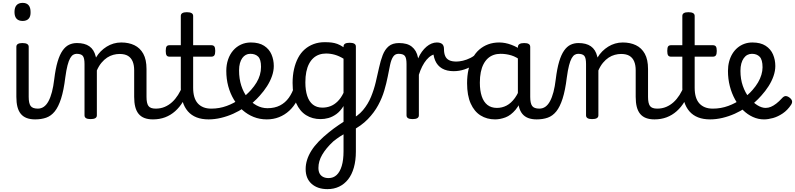

<svg xmlns="http://www.w3.org/2000/svg" viewBox="-20 -815 5540 1338"><path d="M225 17Q191 17 166 7.5Q141 -2 125 -21.5Q109 -41 101.5 -70.5Q94 -100 94 -140V-489Q94 -502 104.5 -508.5Q115 -515 136 -515Q158 -515 169 -508.5Q180 -502 180 -489V-140Q180 -95 193.5 -76.5Q207 -58 244 -58Q258 -58 265 -46.5Q272 -35 270.5 -20.5Q269 -6 258 5.5Q247 17 225 17ZM138 -669Q110 -669 95.5 -684.5Q81 -700 81 -731Q81 -763 95.5 -779Q110 -795 138 -795Q165 -795 179 -779Q193 -763 193 -731Q194 -700 179.5 -684.5Q165 -669 138 -669Z M225 17Q216 17 212 5.5Q208 -6 210 -20.5Q212 -35 220 -46.5Q228 -58 243 -58Q267 -58 285.5 -71Q304 -84 318 -110Q332 -136 342 -174Q352 -212 358 -263Q367 -337 381.5 -385.5Q396 -434 416 -462.5Q436 -491 461 -503Q486 -515 516 -515Q525 -515 529.5 -503.5Q534 -492 533.5 -477.5Q533 -463 528 -451.5Q523 -440 514 -440Q502 -440 490.5 -433.5Q479 -427 469 -409.5Q459 -392 450.5 -359.5Q442 -327 435 -275Q424 -185 405.5 -127.5Q387 -70 361.5 -38.5Q336 -7 302 5Q268 17 225 17Z M1046 17Q1012 17 987 7.5Q962 -2 946 -21.5Q930 -41 922.5 -70.5Q915 -100 915 -140V-326Q915 -361 904.5 -386.5Q894 -412 872 -425.5Q850 -439 813 -439Q792 -439 769.5 -433Q747 -427 726.5 -413.5Q706 -400 687.5 -378Q669 -356 655 -324V-11Q655 2 644 8.5Q633 15 611 15Q590 15 579.5 8.5Q569 2 569 -11V-369Q569 -411 557 -425.5Q545 -440 514 -440Q499 -440 492 -451.5Q485 -463 485 -477.5Q485 -492 493 -503.5Q501 -515 516 -515Q543 -515 564.5 -509.5Q586 -504 602.5 -492.5Q619 -481 630 -463.5Q641 -446 647 -422L649 -414Q663 -438 682 -457Q701 -476 723.5 -490Q746 -504 771.5 -511.5Q797 -519 825 -519Q877 -519 916.5 -500Q956 -481 978.5 -440.5Q1001 -400 1001 -334V-140Q1001 -95 1014.5 -76.5Q1028 -58 1065 -58Q1079 -58 1086 -46.5Q1093 -35 1091.5 -20.5Q1090 -6 1079 5.5Q1068 17 1046 17Z M1046 17Q1032 17 1025.5 5.5Q1019 -6 1020.5 -20.5Q1022 -35 1033 -46.5Q1044 -58 1065 -58Q1099 -58 1127.5 -70Q1156 -82 1179 -103Q1202 -124 1220.5 -153Q1239 -182 1252 -216Q1258 -231 1270 -229.5Q1282 -228 1290.5 -219Q1299 -210 1296 -199Q1280 -148 1256 -108Q1232 -68 1200.5 -40Q1169 -12 1130.5 2.5Q1092 17 1046 17Z M1434 17Q1386 17 1350 3Q1314 -11 1289.5 -39Q1265 -67 1252.5 -108Q1240 -149 1240 -203V-420H1162Q1147 -420 1141 -429Q1135 -438 1135 -460Q1135 -483 1141 -491.5Q1147 -500 1162 -500H1240V-704Q1240 -717 1250.5 -723.5Q1261 -730 1282 -730Q1304 -730 1315 -723.5Q1326 -717 1326 -704V-500H1452Q1467 -500 1473.5 -491.5Q1480 -483 1480 -460Q1480 -438 1473.5 -429Q1467 -420 1452 -420H1326V-203Q1326 -167 1334 -140Q1342 -113 1358 -95Q1374 -77 1397.5 -67.5Q1421 -58 1452 -58Q1466 -58 1473 -46.5Q1480 -35 1478.5 -20.5Q1477 -6 1466 5.5Q1455 17 1434 17Z M1434 17Q1415 17 1408.5 5.5Q1402 -6 1406 -20.5Q1410 -35 1422 -46.5Q1434 -58 1453 -58Q1509 -58 1560.5 -77Q1612 -96 1649 -124Q1663 -133 1673 -128Q1683 -123 1688 -110.5Q1693 -98 1691.5 -84.5Q1690 -71 1679 -64Q1647 -41 1605.5 -22.5Q1564 -4 1520 6.5Q1476 17 1434 17Z M1653 -121Q1675 -136 1694.5 -153.5Q1714 -171 1730 -189Q1752 -214 1767.5 -239.5Q1783 -265 1791 -292.5Q1799 -320 1799 -349Q1799 -401 1779 -420.5Q1759 -440 1725 -440Q1711 -440 1704.5 -452Q1698 -464 1698.5 -479.5Q1699 -495 1706.5 -507Q1714 -519 1728 -519Q1785 -519 1820.5 -496Q1856 -473 1872 -435.5Q1888 -398 1888 -355Q1888 -321 1875.5 -285Q1863 -249 1841 -214.5Q1819 -180 1790 -148Q1769 -124 1745 -103Q1721 -82 1695 -64Z M1839 17Q1790 17 1747.5 0Q1705 -17 1670 -48Q1635 -79 1609.5 -121.5Q1584 -164 1570.5 -214.5Q1557 -265 1557 -321Q1557 -364 1569.5 -400.5Q1582 -437 1605 -463.5Q1628 -490 1659.5 -504.5Q1691 -519 1728 -519Q1742 -519 1748.5 -507Q1755 -495 1754.5 -479.5Q1754 -464 1746 -452Q1738 -440 1724 -440Q1707 -440 1693 -432.5Q1679 -425 1668.5 -410.5Q1658 -396 1652 -374.5Q1646 -353 1646 -324Q1646 -266 1661.5 -218Q1677 -170 1704.5 -135Q1732 -100 1768 -80.5Q1804 -61 1844 -61Q1894 -61 1931 -80Q1968 -99 1993 -134Q2018 -169 2032 -216Q2034 -224 2048 -225.5Q2062 -227 2074.5 -222.5Q2087 -218 2084 -208Q2072 -156 2050 -114.5Q2028 -73 1996 -43.5Q1964 -14 1924.5 1.5Q1885 17 1839 17Z M2262 503Q2193 503 2151.5 466Q2110 429 2110 363Q2110 331 2120 299Q2130 267 2150 235Q2170 203 2201 171Q2232 139 2272 107Q2289 93 2306 80.5Q2323 68 2340 56.5Q2357 45 2374 34V-76Q2351 -39 2323.5 -19.5Q2296 0 2268.5 7.5Q2241 15 2214 15Q2157 15 2113 -12.5Q2069 -40 2044 -96Q2019 -152 2019 -237Q2019 -289 2029 -333Q2039 -377 2057.5 -412Q2076 -447 2103.5 -471Q2131 -495 2166 -508Q2201 -521 2243 -521Q2271 -521 2291 -518.5Q2311 -516 2330.5 -509Q2350 -502 2374 -486V-491Q2374 -504 2384.5 -510.5Q2395 -517 2417 -517Q2438 -517 2449 -510.5Q2460 -504 2460 -491V241Q2460 303 2446 352.5Q2432 402 2406 435Q2380 468 2343.5 485.5Q2307 503 2262 503ZM2270 426Q2303 426 2326 404.5Q2349 383 2361.5 341.5Q2374 300 2374 239V121Q2360 129 2348 137Q2336 145 2325 153Q2314 161 2303 170Q2277 194 2258 217Q2239 240 2225.5 263Q2212 286 2205.5 309Q2199 332 2199 355Q2199 378 2207 393.5Q2215 409 2231 417.5Q2247 426 2270 426ZM2227 -65Q2256 -65 2282.5 -75Q2309 -85 2332.5 -108Q2356 -131 2374 -168V-406Q2343 -425 2313 -433.5Q2283 -442 2252 -442Q2226 -442 2203.5 -434Q2181 -426 2163.5 -410Q2146 -394 2133.5 -370Q2121 -346 2114.5 -314Q2108 -282 2108 -241Q2108 -186 2121 -146.5Q2134 -107 2160.5 -86Q2187 -65 2227 -65Z M2428 98Q2419 103 2410 94.5Q2401 86 2396 72Q2391 58 2395 44Q2399 30 2416 22Q2474 -5 2509.5 -47.5Q2545 -90 2565.5 -140Q2586 -190 2598.5 -242.5Q2611 -295 2621.5 -343.5Q2632 -392 2647 -431Q2662 -470 2688.5 -492.5Q2715 -515 2761 -515Q2775 -515 2782 -503.5Q2789 -492 2788.5 -477.5Q2788 -463 2780 -451.5Q2772 -440 2757 -440Q2733 -440 2719.5 -419.5Q2706 -399 2698.5 -363Q2691 -327 2682 -281Q2673 -235 2658 -184Q2643 -133 2615.5 -82Q2588 -31 2543 15.5Q2498 62 2428 98Z M2855 15Q2834 15 2823.5 8.5Q2813 2 2813 -11V-369Q2813 -411 2801 -425.5Q2789 -440 2758 -440Q2743 -440 2736 -451.5Q2729 -463 2729 -477.5Q2729 -492 2737 -503.5Q2745 -515 2760 -515Q2789 -515 2811 -509Q2833 -503 2849.5 -490Q2866 -477 2877 -458Q2888 -439 2893 -413L2894 -408Q2905 -434 2920 -454.5Q2935 -475 2952 -489.5Q2969 -504 2987.5 -511.5Q3006 -519 3024 -519Q3043 -519 3052.5 -507Q3062 -495 3062 -479Q3062 -463 3052.5 -451Q3043 -439 3024 -439Q3006 -439 2987.5 -428.5Q2969 -418 2952.5 -398.5Q2936 -379 2922.5 -352.5Q2909 -326 2899 -294V-11Q2899 2 2888 8.5Q2877 15 2855 15Z M3142 -319Q3093 -319 3060.5 -338Q3028 -357 3012.5 -393.5Q2997 -430 2997 -484L3024 -519Q3048 -519 3061 -508.5Q3074 -498 3074 -473Q3074 -444 3082.5 -424.5Q3091 -405 3110 -395.5Q3129 -386 3161 -386Q3180 -386 3206 -392Q3232 -398 3259 -411.5Q3286 -425 3308 -449Q3318 -460 3331.5 -456.5Q3345 -453 3350.5 -441.5Q3356 -430 3343 -415Q3320 -388 3287.5 -366Q3255 -344 3217.5 -331.5Q3180 -319 3142 -319Z M3430 17Q3373 17 3329 -10.5Q3285 -38 3260 -94Q3235 -150 3235 -235Q3235 -287 3245 -331Q3255 -375 3273.5 -410Q3292 -445 3319.5 -469Q3347 -493 3382 -506Q3417 -519 3459 -519Q3500 -519 3543 -503Q3586 -487 3620 -461V-386Q3580 -418 3543.5 -429Q3507 -440 3468 -440Q3442 -440 3419.5 -432Q3397 -424 3379.5 -408Q3362 -392 3349.5 -368Q3337 -344 3330.5 -312Q3324 -280 3324 -239Q3324 -184 3337 -144.5Q3350 -105 3376.5 -84Q3403 -63 3443 -63Q3479 -63 3510.5 -79.5Q3542 -96 3568.5 -132.5Q3595 -169 3614 -229L3630 -168Q3607 -91 3573.5 -51Q3540 -11 3502.5 3Q3465 17 3430 17ZM3720 17Q3686 17 3661 7.5Q3636 -2 3620 -21.5Q3604 -41 3596.5 -70.5Q3589 -100 3589 -140V-486Q3589 -501 3600 -508Q3611 -515 3633 -515Q3654 -515 3664.5 -508.5Q3675 -502 3675 -488V-140Q3675 -95 3688.5 -76.5Q3702 -58 3739 -58Q3748 -58 3752.5 -46.5Q3757 -35 3755.5 -20.5Q3754 -6 3745.5 5.5Q3737 17 3720 17Z M3720 17Q3711 17 3707 5.5Q3703 -6 3705 -20.5Q3707 -35 3715 -46.5Q3723 -58 3738 -58Q3762 -58 3780.5 -71Q3799 -84 3813 -110Q3827 -136 3837 -174Q3847 -212 3853 -263Q3862 -337 3876.5 -385.5Q3891 -434 3911 -462.5Q3931 -491 3956 -503Q3981 -515 4011 -515Q4020 -515 4024.5 -503.5Q4029 -492 4028.5 -477.5Q4028 -463 4023 -451.5Q4018 -440 4009 -440Q3997 -440 3985.5 -433.5Q3974 -427 3964 -409.5Q3954 -392 3945.5 -359.5Q3937 -327 3930 -275Q3919 -185 3900.5 -127.5Q3882 -70 3856.5 -38.5Q3831 -7 3797 5Q3763 17 3720 17Z M4541 17Q4507 17 4482 7.5Q4457 -2 4441 -21.5Q4425 -41 4417.5 -70.5Q4410 -100 4410 -140V-326Q4410 -361 4399.5 -386.5Q4389 -412 4367 -425.5Q4345 -439 4308 -439Q4287 -439 4264.5 -433Q4242 -427 4221.5 -413.5Q4201 -400 4182.5 -378Q4164 -356 4150 -324V-11Q4150 2 4139 8.5Q4128 15 4106 15Q4085 15 4074.5 8.5Q4064 2 4064 -11V-369Q4064 -411 4052 -425.5Q4040 -440 4009 -440Q3994 -440 3987 -451.5Q3980 -463 3980 -477.5Q3980 -492 3988 -503.5Q3996 -515 4011 -515Q4038 -515 4059.5 -509.5Q4081 -504 4097.5 -492.5Q4114 -481 4125 -463.5Q4136 -446 4142 -422L4144 -414Q4158 -438 4177 -457Q4196 -476 4218.5 -490Q4241 -504 4266.5 -511.5Q4292 -519 4320 -519Q4372 -519 4411.5 -500Q4451 -481 4473.5 -440.5Q4496 -400 4496 -334V-140Q4496 -95 4509.5 -76.5Q4523 -58 4560 -58Q4574 -58 4581 -46.5Q4588 -35 4586.5 -20.5Q4585 -6 4574 5.5Q4563 17 4541 17Z M4541 17Q4527 17 4520.5 5.5Q4514 -6 4515.5 -20.5Q4517 -35 4528 -46.5Q4539 -58 4560 -58Q4594 -58 4622.5 -70Q4651 -82 4674 -103Q4697 -124 4715.5 -153Q4734 -182 4747 -216Q4753 -231 4765 -229.5Q4777 -228 4785.5 -219Q4794 -210 4791 -199Q4775 -148 4751 -108Q4727 -68 4695.5 -40Q4664 -12 4625.5 2.5Q4587 17 4541 17Z M4929 17Q4881 17 4845 3Q4809 -11 4784.5 -39Q4760 -67 4747.5 -108Q4735 -149 4735 -203V-420H4657Q4642 -420 4636 -429Q4630 -438 4630 -460Q4630 -483 4636 -491.5Q4642 -500 4657 -500H4735V-704Q4735 -717 4745.5 -723.5Q4756 -730 4777 -730Q4799 -730 4810 -723.5Q4821 -717 4821 -704V-500H4947Q4962 -500 4968.5 -491.5Q4975 -483 4975 -460Q4975 -438 4968.5 -429Q4962 -420 4947 -420H4821V-203Q4821 -167 4829 -140Q4837 -113 4853 -95Q4869 -77 4892.5 -67.5Q4916 -58 4947 -58Q4961 -58 4968 -46.5Q4975 -35 4973.5 -20.5Q4972 -6 4961 5.5Q4950 17 4929 17Z M4929 17Q4910 17 4903.5 5.5Q4897 -6 4901 -20.5Q4905 -35 4917 -46.5Q4929 -58 4948 -58Q5004 -58 5055.5 -77Q5107 -96 5144 -124Q5158 -133 5168 -128Q5178 -123 5183 -110.5Q5188 -98 5186.5 -84.5Q5185 -71 5174 -64Q5142 -41 5100.5 -22.5Q5059 -4 5015 6.5Q4971 17 4929 17Z M5145 -120Q5168 -135 5188.5 -152.5Q5209 -170 5225 -189Q5247 -214 5262.5 -240.5Q5278 -267 5286 -294Q5294 -321 5294 -346Q5294 -399 5274 -419.5Q5254 -440 5220 -440Q5203 -440 5188.5 -432.5Q5174 -425 5163 -409.5Q5152 -394 5146 -372Q5140 -350 5140 -321Q5140 -264 5156.5 -216.5Q5173 -169 5200 -135Q5227 -101 5257.5 -82Q5288 -63 5315 -63Q5334 -63 5352 -70.5Q5370 -78 5389.5 -93Q5409 -108 5429 -130Q5443 -146 5456 -145.5Q5469 -145 5483 -134Q5497 -123 5499.5 -111Q5502 -99 5493 -85Q5468 -47 5434.5 -24.5Q5401 -2 5367 7.5Q5333 17 5304 17Q5264 17 5226.5 0Q5189 -17 5157.5 -48Q5126 -79 5102.5 -121.5Q5079 -164 5066 -214.5Q5053 -265 5053 -321Q5053 -355 5061 -385.5Q5069 -416 5084 -440.5Q5099 -465 5120 -482.5Q5141 -500 5167 -509.5Q5193 -519 5223 -519Q5280 -519 5315.5 -496Q5351 -473 5367 -435.5Q5383 -398 5383 -355Q5383 -321 5370.5 -285Q5358 -249 5336 -214.5Q5314 -180 5285 -148Q5263 -123 5238 -101Q5213 -79 5184 -60Z"/></svg>

Font: Playwrite PL
Style: Regular
Weight: 400
Designer: Veronika Burian, José Scaglione
Foundry: TypeTogether
Version: Version 1.002